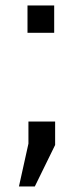

<svg xmlns="http://www.w3.org/2000/svg" viewBox="-20 -546 296 692"><path d="M175.3 -427.7H79.1V-526.4H175.3ZM178.7 -23.4 105.5 126H48.3L82.5 -28.3V-107.9H178.7Z"/></svg>

Font: GeogebraSans
Style: Regular
Weight: 400
Designer: Google
Version: Version 1.100140; 2013